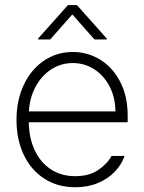

<svg xmlns="http://www.w3.org/2000/svg" viewBox="-20 -749 585 779"><path d="M46.9 -262.7Q46.9 -341.3 76.2 -404.1Q105.5 -466.8 157.7 -502.4Q210 -538.1 275.4 -538.1Q335.4 -538.1 386.2 -507.1Q437 -476.1 467.5 -417.5Q498 -358.9 498 -280.3V-252.9H96.7Q97.7 -189 120.8 -139.4Q144 -89.8 186.3 -62Q228.5 -34.2 285.2 -34.2Q341.3 -34.2 378.2 -59.1Q415 -84 432.6 -116.2H485.4Q473.6 -82 446.3 -53Q418.9 -23.9 377.7 -6.6Q336.4 10.7 285.2 10.7Q213.9 10.7 159.7 -24.2Q105.5 -59.1 76.2 -121.3Q46.9 -183.6 46.9 -262.7ZM448.2 -296.9Q448.2 -351.6 425.5 -396.5Q402.8 -441.4 363.3 -467.3Q323.7 -493.2 275.4 -493.2Q227.1 -493.2 187.5 -467.3Q147.9 -441.4 124 -396.5Q100.1 -351.6 97.2 -296.9ZM273.4 -690.4 183.6 -588.9H134.8V-592.8L255.9 -728.5H292L413.1 -592.8V-588.9H363.3Z"/></svg>

Font: Pretendard GOV ExtraLight
Style: Regular
Weight: 200
Designer: Base glyphs from Inter by Rasmus Andersson; Hangeul glyphs from Noto Sans CJK(Source Han Sans) by Jang Soo-young and Kan
Foundry: Kil Hyung-jin
Version: Version 1.309